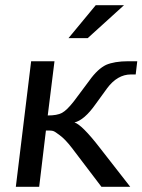

<svg xmlns="http://www.w3.org/2000/svg" viewBox="-20 -720 549 740"><path d="M41 0H131L157 -217C188 -217 185 -217 210 -199C225 -188 240 -172 257 -150L371 0H482L365 -150C318 -211 285 -243 267 -248C292 -254 319 -277 348 -318L393 -380C419 -415 450 -433 484 -433H503L509 -484H475C438 -484 410 -479 389 -470C368 -460 346 -440 324 -409L265 -330C247 -307 232 -292 219 -285C206 -278 188 -275 164 -275L190 -484H100ZM458 -700H349L244 -573H318Z"/></svg>

Font: Gamestation Display
Style: Italic
Weight: 400
Designer: Jonas Hecksher
Foundry: Jonas Hecksher, Playtypeª, e-types AS
Version: Version 1.003